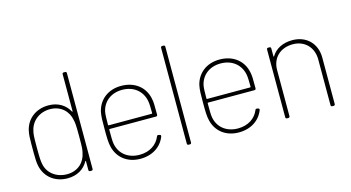

<svg xmlns="http://www.w3.org/2000/svg" viewBox="-78 -1003 2404 1315"><g transform="rotate(-15 1124.0 -346.0)"><path d="M416 -690V-428C416 -424 413 -423 411 -427C384 -477 333 -509 266 -509C175 -509 109 -455 92 -377C86 -351 85 -320 85 -281C85 -271 85 -260 85 -249C85 -238 85 -227 85 -218C85 -178 86 -150 92 -124C110 -46 175 8 266 8C333 8 384 -23 411 -73C413 -77 416 -76 416 -72V-10C416 -4 420 0 426 0H436C442 0 446 -4 446 -10V-690C446 -696 442 -700 436 -700H426C420 -700 416 -696 416 -690ZM408 -134C397 -73 349 -20 269 -20C191 -20 132 -68 121 -134C117 -156 115 -168 115 -251C115 -335 117 -347 122 -367C135 -431 191 -481 269 -481C347 -481 397 -430 408 -367C413 -345 415 -333 415 -250C415 -166 413 -154 408 -134Z M783 -20C700 -20 643 -68 630 -138C626 -156 626 -190 626 -240C626 -243 628 -244 630 -244H959C965 -244 969 -248 969 -255C969 -327 969 -344 963 -371C946 -453 879 -509 781 -509C688 -509 622 -455 603 -376C596 -344 596 -309 596 -252C596 -196 596 -156 605 -122C625 -45 689 8 782 8C869 8 933 -37 958 -104C960 -110 957 -115 951 -116L942 -118C936 -119 932 -117 930 -111C908 -57 856 -20 783 -20ZM781 -481C864 -481 920 -432 934 -363C938 -346 939 -311 939 -274C939 -271 937 -270 935 -270H630C628 -270 626 -271 626 -274C626 -313 627 -346 630 -364C643 -432 699 -481 781 -481Z M1124 0H1134C1140 0 1144 -4 1144 -10V-690C1144 -696 1140 -700 1134 -700H1124C1118 -700 1114 -696 1114 -690V-10C1114 -4 1118 0 1124 0Z M1481 -20C1398 -20 1341 -68 1328 -138C1324 -156 1324 -190 1324 -240C1324 -243 1326 -244 1328 -244H1657C1663 -244 1667 -248 1667 -255C1667 -327 1667 -344 1661 -371C1644 -453 1577 -509 1479 -509C1386 -509 1320 -455 1301 -376C1294 -344 1294 -309 1294 -252C1294 -196 1294 -156 1303 -122C1323 -45 1387 8 1480 8C1567 8 1631 -37 1656 -104C1658 -110 1655 -115 1649 -116L1640 -118C1634 -119 1630 -117 1628 -111C1606 -57 1554 -20 1481 -20ZM1479 -481C1562 -481 1618 -432 1632 -363C1636 -346 1637 -311 1637 -274C1637 -271 1635 -270 1633 -270H1328C1326 -270 1324 -271 1324 -274C1324 -313 1325 -346 1328 -364C1341 -432 1397 -481 1479 -481Z M1995 -508C1927 -508 1875 -481 1846 -433C1844 -430 1842 -431 1842 -435V-491C1842 -497 1838 -501 1832 -501H1822C1816 -501 1812 -497 1812 -491V-10C1812 -4 1816 0 1822 0H1832C1838 0 1842 -4 1842 -10V-337C1842 -422 1901 -480 1991 -480C2074 -480 2133 -421 2133 -335V-10C2133 -4 2137 0 2143 0H2153C2159 0 2163 -4 2163 -10V-340C2163 -440 2094 -508 1995 -508Z"/></g></svg>

Font: Barlow Thin
Style: Regular
Weight: 250
Designer: Jeremy Tribby
Foundry: Tribby Type
Version: Version 1.422;hotconv 1.0.109;makeotfexe 2.5.65596